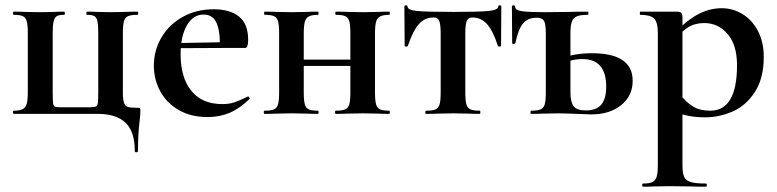

<svg xmlns="http://www.w3.org/2000/svg" viewBox="-20 -430 2935 725"><path d="M489 140Q489 145 495 145Q501 145 501 140Q501 78 507 28Q510 6 510 -12Q510 -20 508.5 -21.5Q507 -23 498 -23Q474 -23 463.5 -26Q453 -29 448.5 -41Q444 -53 444 -81V-305Q444 -335 448 -349.5Q452 -364 463.5 -369Q475 -374 499 -374Q502 -374 502 -380Q502 -386 499 -386Q470 -386 454 -385L396 -384L347 -385Q333 -386 309 -386Q306 -386 306 -380Q306 -374 309 -374Q328 -374 336.5 -369Q345 -364 348 -349.5Q351 -335 351 -305V-83Q351 -51 349.5 -41Q348 -31 342.5 -28Q337 -25 320 -25H208Q192 -25 187 -27.5Q182 -30 180.5 -40Q179 -50 179 -81V-305Q179 -335 182.5 -349.5Q186 -364 194.5 -369Q203 -374 222 -374Q225 -374 225 -380Q225 -386 222 -386Q198 -386 184 -385L131 -384L75 -385Q60 -386 32 -386Q29 -386 29 -380Q29 -374 32 -374Q55 -374 66 -369Q77 -364 81 -349.5Q85 -335 85 -305V-83Q85 -53 81 -38.5Q77 -24 66 -18Q55 -12 32 -12Q29 -12 29 -6Q29 0 32 0H349Q419 0 454 33.5Q489 67 489 140Z M561 -182Q561 -240 590 -289Q619 -338 670.5 -366.5Q722 -395 787 -395Q849 -395 883 -367Q917 -339 917 -280Q917 -249 906 -249H810Q812 -310 798 -342.5Q784 -375 749 -375Q709 -375 685.5 -334Q662 -293 662 -225Q662 -137 702.5 -87Q743 -37 819 -37Q846 -37 865 -43.5Q884 -50 915 -65L917 -66Q919 -66 921.5 -62Q924 -58 922 -56Q885 -20 847 -4Q809 12 764 12Q701 12 655 -14.5Q609 -41 585 -85.5Q561 -130 561 -182ZM626 -267 845 -271V-249L627 -248Z M1079 -205H1348V-181H1079ZM980 -374Q977 -374 977 -380Q977 -386 980 -386Q1008 -386 1023 -385L1082 -384L1138 -385Q1154 -386 1181 -386Q1183 -386 1183 -380Q1183 -374 1181 -374Q1158 -374 1146.5 -368Q1135 -362 1131 -347.5Q1127 -333 1127 -303V-81Q1127 -51 1131 -36.5Q1135 -22 1146 -17Q1157 -12 1181 -12Q1183 -12 1183 -6Q1183 0 1181 0Q1153 0 1138 -1L1082 -2L1024 -1Q1008 0 979 0Q976 0 976 -6Q976 -12 979 -12Q1003 -12 1014.5 -17Q1026 -22 1030 -36.5Q1034 -51 1034 -81V-305Q1034 -335 1030 -349.5Q1026 -364 1014.5 -369Q1003 -374 980 -374ZM1249 -374Q1246 -374 1246 -380Q1246 -386 1249 -386Q1277 -386 1292 -385L1351 -384L1407 -385Q1423 -386 1450 -386Q1452 -386 1452 -380Q1452 -374 1450 -374Q1427 -374 1415.5 -368Q1404 -362 1400 -347.5Q1396 -333 1396 -303V-81Q1396 -51 1400 -36.5Q1404 -22 1415 -17Q1426 -12 1450 -12Q1452 -12 1452 -6Q1452 0 1450 0Q1422 0 1407 -1L1351 -2L1292 -1Q1276 0 1248 0Q1245 0 1245 -6Q1245 -12 1248 -12Q1272 -12 1283.5 -17Q1295 -22 1299 -36.5Q1303 -51 1303 -81V-305Q1303 -335 1299 -349.5Q1295 -364 1283.5 -369Q1272 -374 1249 -374Z M1589 -12Q1613 -12 1624.5 -17Q1636 -22 1640 -36.5Q1644 -51 1644 -81V-303Q1644 -338 1638.5 -351Q1633 -364 1617 -364Q1584 -364 1562 -339.5Q1540 -315 1520 -257Q1519 -254 1513.5 -254Q1508 -254 1508 -257L1507 -405Q1507 -410 1513 -410Q1519 -410 1519 -405Q1519 -392 1555.5 -388.5Q1592 -385 1694 -385Q1788 -385 1824.5 -388.5Q1861 -392 1861 -405Q1861 -410 1867 -410Q1873 -410 1873 -405L1872 -257Q1872 -254 1866.5 -254Q1861 -254 1860 -257Q1841 -315 1818.5 -339.5Q1796 -364 1764 -364Q1748 -364 1742.5 -351Q1737 -338 1737 -303V-81Q1737 -51 1741 -36.5Q1745 -22 1756.5 -17Q1768 -12 1791 -12Q1794 -12 1794 -6Q1794 0 1791 0Q1763 0 1748 -1L1692 -2L1634 -1Q1618 0 1589 0Q1586 0 1586 -6Q1586 -12 1589 -12Z M1926 -267Q1925 -264 1919.5 -264Q1914 -264 1914 -267L1913 -405Q1913 -410 1919 -410Q1925 -410 1925 -405Q1925 -391 1952 -387.5Q1979 -384 2037 -384L2129 -385Q2158 -386 2200 -386Q2202 -386 2202 -380Q2202 -374 2200 -374Q2171 -374 2157.5 -368Q2144 -362 2139 -347.5Q2134 -333 2134 -303V-81Q2134 -45 2146 -29Q2158 -13 2192 -13Q2232 -13 2250.5 -35Q2269 -57 2269 -103Q2269 -207 2179 -207Q2138 -207 2098 -187L2092 -206Q2143 -229 2215 -229Q2369 -229 2369 -125Q2369 -68 2325.5 -33Q2282 2 2213 2L2158 0Q2110 -2 2089 -2L2031 -1Q2015 0 1986 0Q1983 0 1983 -6Q1983 -12 1986 -12Q2010 -12 2021.5 -17Q2033 -22 2037 -36.5Q2041 -51 2041 -81V-305Q2041 -340 2034 -351.5Q2027 -363 2006 -363Q1973 -363 1955 -341.5Q1937 -320 1926 -267Z M2408 263Q2432 263 2443.5 257.5Q2455 252 2459.5 237.5Q2464 223 2464 194V-305Q2464 -347 2449.5 -360.5Q2435 -374 2398 -374Q2396 -374 2396 -380Q2396 -386 2398 -386H2535Q2549 -386 2553 -381Q2557 -376 2557 -363V194Q2557 224 2563.5 238Q2570 252 2588.5 257.5Q2607 263 2646 263Q2649 263 2649 269Q2649 275 2646 275Q2609 275 2588 274L2509 273L2450 274Q2435 275 2408 275Q2405 275 2405 269Q2405 263 2408 263ZM2511 -12 2546 -75Q2571 -44 2596.5 -28Q2622 -12 2662 -12Q2763 -12 2763 -184Q2763 -260 2727.5 -301.5Q2692 -343 2639 -343Q2604 -343 2578 -326.5Q2552 -310 2522 -276L2512 -288Q2563 -346 2609.5 -372.5Q2656 -399 2705 -399Q2747 -399 2783.5 -377Q2820 -355 2842 -313Q2864 -271 2864 -215Q2864 -135 2831 -83.5Q2798 -32 2747.5 -9.5Q2697 13 2643 13Q2607 13 2580 7.5Q2553 2 2511 -12Z"/></svg>

Font: Cormorant Garamond
Style: Bold
Weight: 700
Designer: Christian Thalmann (Catharsis Fonts)
Foundry: Catharsis Fonts
Version: Version 4.000